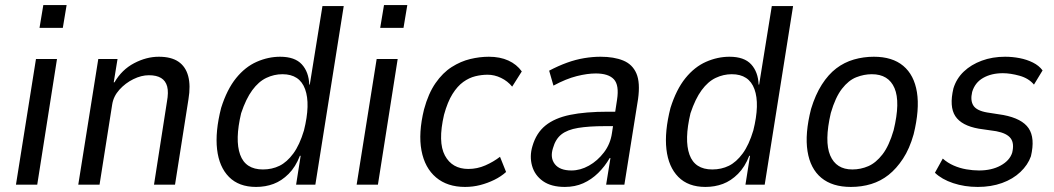

<svg xmlns="http://www.w3.org/2000/svg" viewBox="-20 -729 4163 758"><path d="M136 -619 151 -709H243L228 -619ZM43 0 122 -496H205L127 0Z M289 0 368 -496H444L429 -404H432Q461 -454 509.5 -479.5Q558 -505 607 -505Q656 -505 684.5 -485.5Q713 -466 723 -428.5Q733 -391 724 -337L671 0H588L639 -327Q646 -365 640 -387.5Q634 -410 616 -421Q598 -432 568 -432Q538 -432 506.5 -416.5Q475 -401 451.5 -375Q428 -349 423 -317L373 0Z M991 9Q923 9 884 -30.5Q845 -70 837 -139.5Q829 -209 853 -303Q876 -376 912 -420.5Q948 -465 993.5 -485Q1039 -505 1086 -505Q1144 -505 1171.5 -475Q1199 -445 1201 -395H1203L1253 -705H1337L1225 0H1149L1167 -114H1164Q1147 -70 1119.5 -42.5Q1092 -15 1060 -3Q1028 9 991 9ZM1018 -60Q1054 -60 1083.5 -74.5Q1113 -89 1138 -123Q1163 -157 1180 -214Q1206 -318 1184.5 -377Q1163 -436 1095 -436Q1062 -436 1031.5 -421.5Q1001 -407 976 -373Q951 -339 932 -282Q907 -177 928 -118.5Q949 -60 1018 -60Z M1481 -619 1496 -709H1588L1573 -619ZM1388 0 1467 -496H1550L1472 0Z M1816 9Q1746 9 1701.5 -28.5Q1657 -66 1644 -134.5Q1631 -203 1654 -297Q1671 -360 1699.5 -401Q1728 -442 1763.5 -464.5Q1799 -487 1836.5 -496Q1874 -505 1910 -505Q1954 -505 1987 -490Q2020 -475 2040 -447L2002 -387Q1984 -409 1958 -421.5Q1932 -434 1905 -434Q1881 -434 1856.5 -428Q1832 -422 1809 -405.5Q1786 -389 1766.5 -358Q1747 -327 1733 -276Q1708 -168 1736.5 -115Q1765 -62 1829 -62Q1864 -62 1896 -76Q1928 -90 1954 -110L1978 -50Q1958 -32 1931.5 -19Q1905 -6 1876 1.5Q1847 9 1816 9Z M2210 9Q2156 9 2123.5 -14Q2091 -37 2080.5 -74.5Q2070 -112 2082 -152Q2097 -204 2133.5 -233.5Q2170 -263 2230.5 -275.5Q2291 -288 2381 -288H2423L2415 -231H2368Q2305 -231 2262.5 -224Q2220 -217 2196.5 -198.5Q2173 -180 2163 -144Q2151 -106 2170.5 -81Q2190 -56 2236 -56Q2271 -56 2305 -75Q2339 -94 2364.5 -127.5Q2390 -161 2396 -204L2416 -335Q2425 -393 2403.5 -416Q2382 -439 2332 -439Q2299 -439 2257 -428.5Q2215 -418 2165 -391L2148 -450Q2184 -469 2218.5 -481.5Q2253 -494 2286.5 -499.5Q2320 -505 2351 -505Q2404 -505 2440.5 -490Q2477 -475 2492.5 -439Q2508 -403 2499 -338L2445 0H2373L2390 -105H2387Q2368 -72 2341.5 -46Q2315 -20 2282.5 -5.5Q2250 9 2210 9Z M2765 9Q2697 9 2658 -30.5Q2619 -70 2611 -139.5Q2603 -209 2627 -303Q2650 -376 2686 -420.5Q2722 -465 2767.5 -485Q2813 -505 2860 -505Q2918 -505 2945.5 -475Q2973 -445 2975 -395H2977L3027 -705H3111L2999 0H2923L2941 -114H2938Q2921 -70 2893.5 -42.5Q2866 -15 2834 -3Q2802 9 2765 9ZM2792 -60Q2828 -60 2857.5 -74.5Q2887 -89 2912 -123Q2937 -157 2954 -214Q2980 -318 2958.5 -377Q2937 -436 2869 -436Q2836 -436 2805.5 -421.5Q2775 -407 2750 -373Q2725 -339 2706 -282Q2681 -177 2702 -118.5Q2723 -60 2792 -60Z M3339 9Q3266 9 3222.5 -27Q3179 -63 3168 -132Q3157 -201 3182 -299Q3199 -355 3224.5 -395Q3250 -435 3281.5 -459Q3313 -483 3351 -494Q3389 -505 3430 -505Q3503 -505 3546 -469Q3589 -433 3600 -365Q3611 -297 3587 -199Q3571 -142 3545 -102.5Q3519 -63 3488 -38.5Q3457 -14 3419.5 -2.5Q3382 9 3339 9ZM3345 -60Q3378 -60 3408 -73Q3438 -86 3464 -119.5Q3490 -153 3508 -215Q3535 -326 3511.5 -381Q3488 -436 3422 -436Q3391 -436 3360.5 -424Q3330 -412 3304 -378.5Q3278 -345 3260 -283Q3234 -171 3257.5 -115.5Q3281 -60 3345 -60Z M3840 9Q3788 9 3743 -6Q3698 -21 3671 -47L3702 -103Q3721 -86 3745 -75.5Q3769 -65 3795 -60.5Q3821 -56 3845 -56Q3895 -56 3930.5 -75.5Q3966 -95 3976 -126Q3985 -163 3970 -183Q3955 -203 3913 -211L3844 -221Q3776 -233 3751.5 -270.5Q3727 -308 3744 -380Q3756 -419 3785 -446.5Q3814 -474 3856 -489.5Q3898 -505 3948 -505Q3977 -505 4005.5 -499.5Q4034 -494 4058 -482Q4082 -470 4096 -451L4062 -395Q4041 -420 4005 -430Q3969 -440 3939 -440Q3894 -440 3861.5 -421.5Q3829 -403 3818 -366Q3810 -332 3823 -312Q3836 -292 3877 -285L3941 -275Q4015 -261 4041 -222.5Q4067 -184 4050 -112Q4038 -78 4008.5 -50Q3979 -22 3936 -6.5Q3893 9 3840 9Z"/></svg>

Font: Nunito Sans 7pt Condensed
Style: Italic
Weight: 400
Width: 3
Italic angle: -9°
Designer: Vernon Adams
Foundry: Vernon Adams
Version: Version 3.101;gftools[0.9.27]